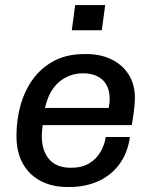

<svg xmlns="http://www.w3.org/2000/svg" viewBox="-20 -737 606 767"><path d="M249.2 10Q189 10 143 -13.9Q97 -37.8 71.4 -83.1Q45.8 -128.5 45.8 -194Q45.8 -259.8 62.6 -318.6Q79.5 -377.5 113.1 -422.9Q146.8 -468.2 197.4 -494.6Q248 -521 316.2 -521H326.5Q380.8 -521 424.4 -500.2Q468 -479.5 493.5 -440Q519 -400.5 519 -344.2Q519 -333.8 517.5 -316.8Q516 -299.8 513.2 -279.4Q510.5 -259 506.5 -237.2H150.5Q149 -225.8 148 -213.9Q147 -202 147 -193.8Q147 -135.2 176.2 -101Q205.5 -66.8 263.2 -66.8Q307 -66.8 336.2 -84.4Q365.5 -102 381.6 -130.4Q397.8 -158.8 402.5 -189.8H499Q490 -125.2 456.5 -80.4Q423 -35.5 371.8 -12.8Q320.5 10 258 10ZM159.8 -305.8H414.5Q417 -319.5 417.5 -327.4Q418 -335.2 418 -342.2Q418 -391.5 389.5 -417.9Q361 -444.2 312 -444.2Q257 -444.2 216 -409.5Q175 -374.8 159.8 -305.8ZM266.8 -616.2 280.2 -716.8H400.2L386.8 -616.2Z"/></svg>

Font: Chivo Medium
Style: Italic
Weight: 500
Italic angle: -8.05°
Designer: Hector Gatti
Foundry: Omnibus-Type
Version: Version 2.002